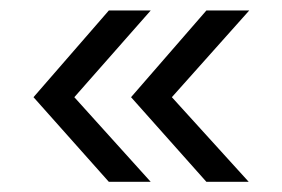

<svg xmlns="http://www.w3.org/2000/svg" viewBox="-20 -450 546 372"><path d="M461.9 -97.7H379.9L233.9 -261.7L379.9 -429.7H462.9L313 -261.7ZM272 -97.7H190.9L44.9 -261.7L190.9 -429.7H272L124 -261.7Z"/></svg>

Font: Segoe UI Historic
Style: Regular
Weight: 400
Foundry: Microsoft Corporation
Version: Version 1.03